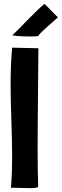

<svg xmlns="http://www.w3.org/2000/svg" viewBox="-20 -974 320 995"><path d="M178 -787C188 -807 261 -865 279 -883L280 -884L211 -954C164 -917 90 -834 44 -791C56 -788 93 -785 130 -785C147 -785 164 -785 178 -787ZM37 0C40 -1 46 -1 53 -1C73 -1 105 1 132 1C155 1 173 0 178 -6C176 -56 175 -127 175 -207C175 -387 179 -610 179 -724L43 -727C37 -664 35 -601 35 -538C35 -412 43 -285 43 -160C43 -106 41 -53 37 0Z"/></svg>

Font: HEYCLAY
Style: Regular
Weight: 400
Designer: Marcelo Magalhaes
Foundry: Marcelo Magalhães
Version: Version 1.300;hotconv 1.0.109;makeotfexe 2.5.65596